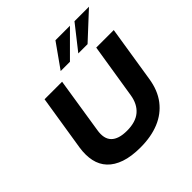

<svg xmlns="http://www.w3.org/2000/svg" viewBox="-238 -1140 1348 1348"><g transform="rotate(-45 435.5 -466.5)"><path d="M402 11Q311 11 248.5 -10.5Q186 -32 149 -71.5Q112 -111 100 -166.5Q88 -222 98 -290L164 -705H338L273 -291Q260 -214 297 -176.5Q334 -139 417 -139Q504 -139 552 -180Q600 -221 612 -298L677 -705H851L785 -288Q770 -188 719 -121.5Q668 -55 587.5 -22Q507 11 402 11ZM384 -765 511 -944H655L476 -765ZM559 -765 700 -944H844L651 -765Z"/></g></svg>

Font: Nunito Sans 7pt SemiExpanded ExtraBold
Style: Italic
Weight: 800
Width: 6
Italic angle: -9°
Designer: Vernon Adams
Foundry: Vernon Adams
Version: Version 3.101;gftools[0.9.27]